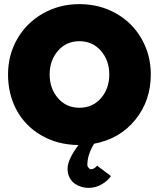

<svg xmlns="http://www.w3.org/2000/svg" viewBox="-20 -692 796 932"><path d="M19 -330.5Q19 -425.5 64.2 -503.8Q109.5 -582 189.2 -627Q269 -672 365.5 -672Q463.5 -672 543 -627Q622.5 -582 667.2 -503.8Q712 -425.5 712 -330.5Q712 -203 636.5 -110.2Q561 -17.5 437 5.5Q404 58.5 404 109Q404 116 410.2 122.8Q416.5 129.5 421 129.5Q430.5 129.5 438.8 124Q447 118.5 451 112L518.5 162.5Q504.5 184.5 475 202.2Q445.5 220 409 220Q392 220 375.2 215Q358.5 210 343 199.5Q327.5 189 317.8 170Q308 151 308 126.5Q308 82.5 361 12Q259.5 11 180.8 -34.8Q102 -80.5 60.5 -157.8Q19 -235 19 -330.5ZM365.5 -169Q430 -169 470.2 -215.5Q510.5 -262 510.5 -330.5Q510.5 -398.5 470 -445.2Q429.5 -492 365.5 -492Q301.5 -492 261.2 -445.2Q221 -398.5 221 -330.5Q221 -262.5 261.2 -215.8Q301.5 -169 365.5 -169Z"/></svg>

Font: League Spartan Black
Style: Regular
Weight: 900
Foundry: The League of Moveable Type
Version: Version 2.002